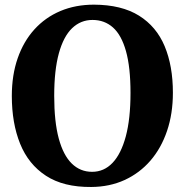

<svg xmlns="http://www.w3.org/2000/svg" viewBox="-20 -772 774 804"><path d="M362 11Q246 12 172.5 -36Q99 -84 64.2 -170.2Q29.5 -256.5 29.5 -370Q29.5 -457.5 54 -528Q78.5 -598.5 124 -648.8Q169.5 -699 232.8 -725.8Q296 -752.5 373.5 -752.5Q489 -752 562 -706.5Q635 -661 669.5 -578.5Q704 -496 704 -383.5Q704 -296 679.5 -223.8Q655 -151.5 609.8 -99.2Q564.5 -47 501.8 -18.2Q439 10.5 362 11ZM365.5 -52.5Q415.5 -52.5 451.2 -90Q487 -127.5 506.8 -201Q526.5 -274.5 526.5 -382.5Q526.5 -490.5 507.5 -558Q488.5 -625.5 453 -657Q417.5 -688.5 367.5 -688.5Q318 -688.5 282 -654Q246 -619.5 226.5 -548.8Q207 -478 207 -370.5Q207 -262.5 226 -192.2Q245 -122 280.5 -87.2Q316 -52.5 365.5 -52.5Z"/></svg>

Font: Merriweather ExtraBold
Style: Regular
Weight: 800
Version: Version 2.100